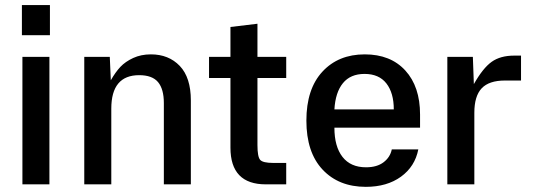

<svg xmlns="http://www.w3.org/2000/svg" viewBox="-20 -723 2093 753"><path d="M67.9 0V-500H173.8V0ZM65.9 -585H175.8V-703.1H65.9Z M310.5 0V-500H410.6L414.6 -408.2Q432.6 -439.9 452.1 -460.7Q471.7 -481.4 502.4 -495.6Q533.2 -509.8 571.8 -509.8Q641.6 -509.8 685.1 -464.4Q728.5 -418.9 728.5 -329.1V0H622.6V-318.8Q622.6 -373.5 599.9 -400.9Q577.1 -428.2 525.9 -428.2Q416.5 -428.2 416.5 -296.9V0Z M1022.5 0Q883.8 0 883.8 -144V-417H799.8V-500H883.8V-617.2L989.7 -629.9V-500H1102.5V-417H989.7V-153.8Q989.7 -107.9 1000.5 -95.9Q1011.2 -84 1051.8 -84H1102.5V0Z M1414.6 9.8Q1308.6 9.8 1245.1 -57.9Q1181.6 -125.5 1181.6 -250Q1181.6 -374 1244.4 -441.9Q1307.1 -509.8 1410.6 -509.8Q1511.7 -509.8 1569.6 -446.5Q1627.4 -383.3 1627.4 -273.9V-222.2H1291.5Q1291.5 -148.4 1323.2 -107.7Q1355 -66.9 1415.5 -66.9Q1458.5 -66.9 1484.4 -86.7Q1510.3 -106.4 1516.6 -137.2H1620.6Q1607.4 -69.8 1552.5 -30Q1497.6 9.8 1414.6 9.8ZM1291.5 -293.9H1524.4Q1524.4 -358.4 1495.4 -395.8Q1466.3 -433.1 1409.7 -433.1Q1354.5 -433.1 1325 -397Q1295.4 -360.8 1291.5 -293.9Z M1734.4 0V-500H1834.5L1838.4 -393.1Q1874 -456.1 1908.2 -480.5Q1942.4 -504.9 1996.6 -504.9H2023.4V-407.2H1960.4Q1897.9 -407.2 1869.1 -376.7Q1840.3 -346.2 1840.3 -280.8V0Z"/></svg>

Font: TASA Orbiter Text Medium
Style: Regular
Weight: 500
Designer: Weizhong Zhang
Version: Version 1.000;Glyphs 3.1.2 (3151)